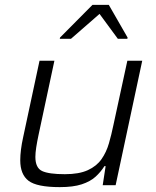

<svg xmlns="http://www.w3.org/2000/svg" viewBox="-20 -759 641 787"><path d="M225 8Q131 8 97 -18Q63 -44 63 -102Q63 -122 66 -146Q69 -170 75 -197L142 -510H203L138 -206Q132 -178 128.5 -155Q125 -132 125 -116Q125 -71 152.5 -58Q180 -45 246 -45Q304 -45 340 -61.5Q376 -78 396 -106.5Q416 -135 426.5 -171.5Q437 -208 445 -247L502 -510H563L454 0H401L413 -78H408Q393 -54 371.5 -34.5Q350 -15 315 -3.5Q280 8 225 8ZM225 -600 226 -605 359 -739H426L503 -605L502 -600H463L388 -702L271 -600Z"/></svg>

Font: Saira Light
Style: Italic
Weight: 300
Italic angle: -12°
Designer: Hector Gatti with collaboration of the Omnibus-Type team
Foundry: Omnibus-Type
Version: Version 1.100; ttfautohint (v1.8.3)